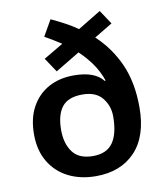

<svg xmlns="http://www.w3.org/2000/svg" viewBox="-86 -836 786 916"><g transform="rotate(-10 307.0 -377.5)"><path d="M221 -765Q255 -749 287 -732Q319 -715 347 -695L459 -763L504 -695L416 -642Q487 -576 526.5 -487Q566 -398 566 -278Q566 -138 496 -64Q426 10 306 10Q231 10 173 -19Q115 -48 81.5 -103.5Q48 -159 48 -237Q48 -315 78 -369.5Q108 -424 160.5 -453Q213 -482 283 -482Q334 -482 369.5 -469Q405 -456 425 -430L429 -432Q413 -478 386.5 -515.5Q360 -553 325 -586L207 -515L161 -584L256 -640Q238 -652 218 -664Q198 -676 177 -688ZM308 -385Q239 -385 209 -347Q179 -309 179 -235Q179 -170 209.5 -128.5Q240 -87 308 -87Q375 -87 405 -130.5Q435 -174 435 -257Q435 -308 404 -346.5Q373 -385 308 -385Z"/></g></svg>

Font: Noto Sans Nag Mundari SemiBold
Style: Regular
Weight: 600
Version: Version 1.000